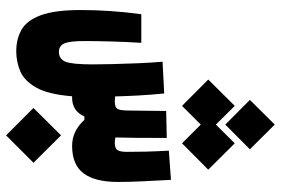

<svg xmlns="http://www.w3.org/2000/svg" viewBox="-165 -531 916 626"><g transform="rotate(90 293.0 -218.0)"><path d="M147.5 187Q106.9 187 76.7 169.7Q46.4 152.3 29.5 106.4Q12.7 60.5 12.7 -23.9Q12.7 -120.6 26.4 -220.7H119.6Q116.7 -173.3 115.2 -121.6Q113.8 -69.8 113.8 -36.1Q113.8 12.7 121.6 30.3Q129.4 47.9 148.9 47.9Q172.4 47.9 181.2 26.4Q189.9 4.9 189.9 -61.5Q189.9 -87.4 189 -126.2Q188 -165 186.3 -208Q184.6 -251 181.2 -290L284.7 -295.4Q289.1 -252 291.3 -211.2Q293.5 -170.4 294.4 -135.3Q304.2 -134.3 310.5 -134.3Q329.1 -134.3 334.5 -142.1Q339.8 -149.9 340.3 -174.8Q340.8 -206.5 341.1 -238.3Q341.3 -270 341.8 -301.8L429.7 -303.7Q429.7 -297.4 429.7 -291Q429.7 -284.7 429.7 -278.3Q429.7 -242.2 429.4 -205.6Q429.2 -168.9 428.2 -136.2Q437.5 -134.3 446.8 -134.3Q463.9 -134.3 469.5 -143.3Q475.1 -152.3 475.1 -173.3Q475.1 -200.7 474.4 -234.1Q473.6 -267.6 471.2 -310.5L566.4 -317.4Q568.8 -268.1 571 -226.8Q573.2 -185.5 573.2 -143.6Q573.2 -69.8 545.2 -32.5Q517.1 4.9 455.6 4.9Q407.2 4.9 370.6 -35.2H359.9Q341.8 4.9 298.8 4.9Q296.4 4.9 293.9 4.9Q287.6 83 265.4 122.1Q243.2 161.1 211.9 174.1Q180.7 187 147.5 187ZM447.3 -353.5 386.2 -414.6 325.2 -353.5 239.3 -439 325.2 -525.4 386.2 -463.9 447.3 -525.4 533.2 -439ZM386.2 -494.6 305.7 -574.7 386.2 -655.8 466.8 -574.7ZM421.4 220.2 332 130.9 421.4 41 510.7 130.9Z"/></g></svg>

Font: Cascadia Mono PL
Style: Bold
Weight: 700
Monospace: yes
Designer: Aaron Bell
Foundry: Saja Typeworks
Version: Version 2404.023; ttfautohint (v1.8.4)